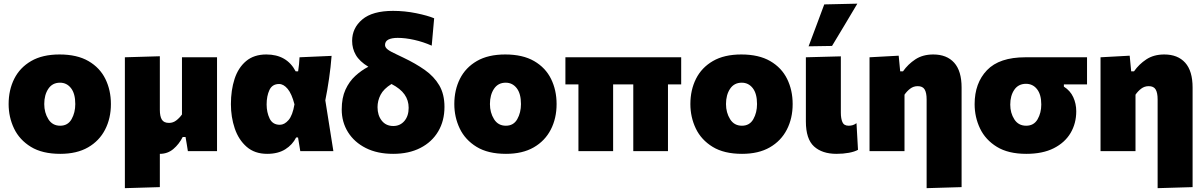

<svg xmlns="http://www.w3.org/2000/svg" viewBox="-20 -806 6424 1024"><path d="M301.5 14.5Q205.5 14.5 144.8 -22.8Q84 -60 55 -120.5Q26 -181 26 -251Q26 -326 56 -385.8Q86 -445.5 146.2 -480.5Q206.5 -515.5 297.5 -515.5Q391 -515.5 451.8 -480.2Q512.5 -445 542 -385Q571.5 -325 571.5 -251Q571.5 -175 540.5 -114.8Q509.5 -54.5 449.5 -20Q389.5 14.5 301.5 14.5ZM301 -135.5Q342 -135.5 361.8 -170.5Q381.5 -205.5 381.5 -251Q381.5 -306.5 358.8 -335.8Q336 -365 300 -365Q259.5 -365 237.8 -332.5Q216 -300 216 -251Q216 -205.5 237.8 -170.5Q259.5 -135.5 301 -135.5Z M646 197.5V-500.5L832.5 -506V-220.5Q832.5 -185.5 843.2 -168Q854 -150.5 881.5 -150.5Q903 -150.5 920.2 -163.8Q937.5 -177 950.5 -195.5V-500.5H1137.5V0H982Q979 -18.5 976 -37.5Q972.5 -56.5 969.5 -75.5H954.5Q935 -37 904.5 -11.2Q874 14.5 832.5 14.5V192Z M1405 14.5Q1338.5 14.5 1295.5 -23Q1252.5 -60.5 1232 -121Q1211.5 -181.5 1211.5 -250.5Q1211.5 -325 1231 -385Q1250.5 -445 1292.5 -480.2Q1334.5 -515.5 1400.5 -515.5Q1509.5 -515.5 1557 -425.5H1570Q1573 -444.5 1574.8 -463Q1576.5 -481.5 1577.5 -500.5L1748.5 -508Q1744 -449 1735 -387Q1726 -325 1715 -271Q1726 -203 1736.5 -135.5Q1747 -68 1758 0H1581.5Q1578.5 -18 1575.5 -36.5Q1572.5 -55 1569.5 -73H1559.5Q1540 -34 1501.5 -9.8Q1463 14.5 1405 14.5ZM1472.5 -140.5Q1497 -140.5 1518.8 -165.5Q1540.5 -190.5 1550.5 -249.5Q1536 -306 1514.2 -332Q1492.5 -358 1468.5 -358Q1432 -358 1417 -326Q1402 -294 1402 -249Q1402 -207 1418 -173.8Q1434 -140.5 1472.5 -140.5Z M2077 14.5Q1992.5 14.5 1931 -16.5Q1869.5 -47.5 1836 -101.2Q1802.5 -155 1802.5 -222Q1802.5 -284 1822.5 -327.8Q1842.5 -371.5 1875 -401.2Q1907.5 -431 1944.5 -450Q1897.5 -478.5 1877.8 -512.8Q1858 -547 1858 -588Q1858 -656.5 1912.2 -702.2Q1966.5 -748 2076.5 -748Q2139 -748 2200 -735.5Q2261 -723 2295.5 -708.5L2282.5 -562.5Q2237.5 -582.5 2189.8 -593.2Q2142 -604 2101 -604Q2069.5 -604 2051.5 -595Q2033.5 -586 2033.5 -566Q2033.5 -553.5 2047.2 -542.5Q2061 -531.5 2095 -516L2132.5 -498Q2196.5 -467.5 2245.8 -432.8Q2295 -398 2322.8 -350.8Q2350.5 -303.5 2350.5 -236Q2350.5 -161.5 2317 -105Q2283.5 -48.5 2222 -17Q2160.5 14.5 2077 14.5ZM1993.5 -234.5Q1993.5 -191 2016 -162.5Q2038.5 -134 2077.5 -134Q2114 -134 2136.8 -160.8Q2159.5 -187.5 2159.5 -231Q2159.5 -271 2137.5 -302.2Q2115.5 -333.5 2068 -358Q2026 -332 2009.8 -300.5Q1993.5 -269 1993.5 -234.5Z M2678.5 14.5Q2582.5 14.5 2521.8 -22.8Q2461 -60 2432 -120.5Q2403 -181 2403 -251Q2403 -326 2433 -385.8Q2463 -445.5 2523.2 -480.5Q2583.5 -515.5 2674.5 -515.5Q2768 -515.5 2828.8 -480.2Q2889.5 -445 2919 -385Q2948.5 -325 2948.5 -251Q2948.5 -175 2917.5 -114.8Q2886.5 -54.5 2826.5 -20Q2766.5 14.5 2678.5 14.5ZM2678 -135.5Q2719 -135.5 2738.8 -170.5Q2758.5 -205.5 2758.5 -251Q2758.5 -306.5 2735.8 -335.8Q2713 -365 2677 -365Q2636.5 -365 2614.8 -332.5Q2593 -300 2593 -251Q2593 -205.5 2614.8 -170.5Q2636.5 -135.5 2678 -135.5Z M3065 0V-356H2995.5V-500.5H3613V-356H3542.5V0H3357.5V-356H3250V0Z M3937.5 14.5Q3841.5 14.5 3780.8 -22.8Q3720 -60 3691 -120.5Q3662 -181 3662 -251Q3662 -326 3692 -385.8Q3722 -445.5 3782.2 -480.5Q3842.5 -515.5 3933.5 -515.5Q4027 -515.5 4087.8 -480.2Q4148.5 -445 4178 -385Q4207.5 -325 4207.5 -251Q4207.5 -175 4176.5 -114.8Q4145.5 -54.5 4085.5 -20Q4025.5 14.5 3937.5 14.5ZM3937 -135.5Q3978 -135.5 3997.8 -170.5Q4017.5 -205.5 4017.5 -251Q4017.5 -306.5 3994.8 -335.8Q3972 -365 3936 -365Q3895.5 -365 3873.8 -332.5Q3852 -300 3852 -251Q3852 -205.5 3873.8 -170.5Q3895.5 -135.5 3937 -135.5Z M4441.5 14.5Q4365 14.5 4321.5 -25Q4278 -64.5 4278 -158.5V-500.5L4464.5 -505.5V-205Q4464.5 -174 4472.8 -154.8Q4481 -135.5 4506 -135.5Q4516 -135.5 4526 -138Q4536 -140.5 4548 -149L4556 -7Q4538.5 3 4507.8 8.8Q4477 14.5 4441.5 14.5ZM4292.5 -559Q4313.5 -615 4334.5 -671Q4355 -727 4376 -782.5L4552.5 -786.5Q4517.5 -728 4484 -671.5Q4450 -615 4417.5 -561Z M4922 197.5V-276Q4922 -311 4911.5 -328.8Q4901 -346.5 4874.5 -346.5Q4852 -346.5 4834.5 -333.2Q4817 -320 4804 -301V0H4617.5V-500.5L4773 -509L4781 -425.5H4796Q4822.5 -463.5 4862 -489.5Q4901.5 -515.5 4957.5 -515.5Q5029.5 -515.5 5069 -471.5Q5108.5 -427.5 5108.5 -339V192Z M5453.5 14.5Q5357.5 14.5 5296.8 -22.8Q5236 -60 5207 -120.5Q5178 -181 5178 -250.5Q5178 -363 5244 -431.8Q5310 -500.5 5448.5 -500.5H5777.5V-356H5654V-344Q5688 -322.5 5704 -287.8Q5720 -253 5720 -212.5Q5720 -148 5689.8 -96.8Q5659.5 -45.5 5600.2 -15.5Q5541 14.5 5453.5 14.5ZM5453 -135.5Q5494 -135.5 5513.8 -169.8Q5533.5 -204 5533.5 -248.5Q5533.5 -301.5 5511 -330.2Q5488.5 -359 5452 -359Q5411.5 -359 5389.8 -327.5Q5368 -296 5368 -248Q5368 -203.5 5389.8 -169.5Q5411.5 -135.5 5453 -135.5Z M6154 197.5V-276Q6154 -311 6143.5 -328.8Q6133 -346.5 6106.5 -346.5Q6084 -346.5 6066.5 -333.2Q6049 -320 6036 -301V0H5849.5V-500.5L6005 -509L6013 -425.5H6028Q6054.5 -463.5 6094 -489.5Q6133.5 -515.5 6189.5 -515.5Q6261.5 -515.5 6301 -471.5Q6340.5 -427.5 6340.5 -339V192Z"/></svg>

Font: Heraclito ExtraBold
Style: Regular
Weight: 800
Designer: Kostas Bartsokas (font) & Cristiano Sobral (main changes)
Foundry: Kostas Bartsokas (font) & Cristiano Sobral (main changes)
Version: Version 1.00;July 8, 2020;FontCreator 13.0.0.2655 64-bit